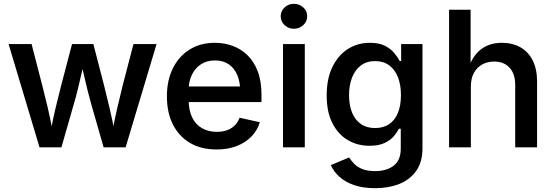

<svg xmlns="http://www.w3.org/2000/svg" viewBox="-20 -779 2930 1015"><path d="M189 0 25.4 -545.9H147L204.1 -324.7Q217.3 -273.4 232.2 -210.7Q247.1 -147.9 260.7 -70.3H245.1Q258.8 -145.5 273.9 -208.3Q289.1 -271 302.7 -324.7L360.8 -545.9H473.6L530.8 -324.7Q543.9 -272 558.8 -209.5Q573.7 -147 587.9 -70.3H571.8Q585.4 -146 600.1 -208.7Q614.7 -271.5 627.9 -324.7L685.5 -545.9H807.6L644 0H527.8L461.9 -230Q452.1 -264.6 442.4 -303.5Q432.6 -342.3 423.6 -382.8Q414.6 -423.3 405.3 -461.9H427.7Q418.5 -423.3 409.2 -382.8Q399.9 -342.3 390.4 -303.2Q380.9 -264.2 370.6 -230L304.7 0Z M1125 11.2Q1043.5 11.2 984.6 -23.4Q925.8 -58.1 894 -121.1Q862.3 -184.1 862.3 -269.5Q862.3 -353.5 893.6 -417.2Q924.8 -481 981.9 -516.8Q1039.1 -552.7 1115.7 -552.7Q1164.1 -552.7 1208.3 -537.1Q1252.4 -521.5 1287.1 -488.3Q1321.8 -455.1 1342 -403.1Q1362.3 -351.1 1362.3 -277.8V-239.3H922.4V-321.8H1303.7L1250 -295.9Q1250 -344.2 1234.9 -381.1Q1219.7 -418 1189.9 -438.7Q1160.2 -459.5 1116.2 -459.5Q1072.3 -459.5 1041.3 -438.5Q1010.3 -417.5 993.9 -382.6Q977.5 -347.7 977.5 -306.2V-249.5Q977.5 -195.3 996.1 -157.7Q1014.6 -120.1 1048.3 -101.1Q1082 -82 1126 -82Q1155.3 -82 1179.2 -90.3Q1203.1 -98.6 1220.2 -115.2Q1237.3 -131.8 1246.6 -156.7L1353.5 -132.8Q1340.8 -89.8 1309.3 -57.4Q1277.8 -24.9 1231.2 -6.8Q1184.6 11.2 1125 11.2Z M1476.1 0V-545.9H1591.3V0ZM1533.7 -627Q1504.9 -627 1484.4 -646.2Q1463.9 -665.5 1463.9 -692.9Q1463.9 -720.7 1484.4 -739.7Q1504.9 -758.8 1533.7 -758.8Q1562.5 -758.8 1583.3 -739.7Q1604 -720.7 1604 -692.9Q1604 -665.5 1583.3 -646.2Q1562.5 -627 1533.7 -627Z M1962.9 215.8Q1898.9 215.8 1851.8 199.5Q1804.7 183.1 1774.2 155.5Q1743.7 127.9 1729 93.8L1825.7 53.2Q1835 68.4 1850.8 85.4Q1866.7 102.5 1893.8 114Q1920.9 125.5 1962.9 125.5Q2023.9 125.5 2061.3 96.7Q2098.6 67.9 2098.6 6.8V-98.6H2088.9Q2079.6 -80.1 2062 -59.1Q2044.4 -38.1 2013.4 -23.2Q1982.4 -8.3 1933.6 -8.3Q1870.1 -8.3 1818.8 -38.3Q1767.6 -68.4 1737.3 -127.7Q1707 -187 1707 -274.4Q1707 -362.8 1737.3 -425Q1767.6 -487.3 1819.1 -520Q1870.6 -552.7 1935.1 -552.7Q1984.9 -552.7 2016.1 -536.4Q2047.4 -520 2065.4 -497.3Q2083.5 -474.6 2093.3 -456.5H2100.6V-545.9H2213.4V5.4Q2213.4 77.1 2180.4 124Q2147.5 170.9 2091.1 193.4Q2034.7 215.8 1962.9 215.8ZM1962.9 -102.1Q2006.8 -102.1 2037.4 -122.8Q2067.9 -143.6 2083.7 -182.6Q2099.6 -221.7 2099.6 -275.9Q2099.6 -329.6 2084 -370.1Q2068.4 -410.6 2037.8 -433.3Q2007.3 -456.1 1962.9 -456.1Q1917.5 -456.1 1886.7 -432.1Q1856 -408.2 1840.6 -367.7Q1825.2 -327.1 1825.2 -275.9Q1825.2 -224.1 1840.8 -184.8Q1856.4 -145.5 1887.2 -123.8Q1918 -102.1 1962.9 -102.1Z M2469.2 -321.8V0H2354V-727.5H2467.8V-411.6H2454.1Q2477.5 -483.9 2522.7 -518.3Q2567.9 -552.7 2632.8 -552.7Q2689 -552.7 2731 -529.1Q2772.9 -505.4 2796.1 -459.5Q2819.3 -413.6 2819.3 -347.2V0H2703.6V-331.1Q2703.6 -388.7 2673.8 -421.1Q2644 -453.6 2592.3 -453.6Q2556.6 -453.6 2528.8 -438Q2501 -422.4 2485.1 -393.1Q2469.2 -363.8 2469.2 -321.8Z"/></svg>

Font: Inter
Style: 540
Weight: 540
Designer: Rasmus Andersson
Foundry: rsms
Version: Version 4.001;git-66647c0bb